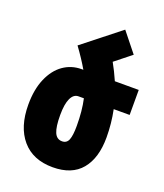

<svg xmlns="http://www.w3.org/2000/svg" viewBox="-143 -868 834 974"><g transform="rotate(20 274.0 -381.0)"><path d="M533 -373H447Q462 -300 462 -225Q462 -114 410.5 -52Q359 10 256 10Q149 10 90.5 -58.5Q32 -127 32 -247Q32 -329 57.5 -388Q83 -447 126.5 -477.5Q170 -508 225 -508H234Q205 -558 164 -614L364 -772L448 -667L360 -597Q383 -556 404 -508H533ZM286 -373H257Q231 -373 216.5 -342.5Q202 -312 202 -252Q202 -189 214.5 -159.5Q227 -130 256 -130Q281 -130 290.5 -153.5Q300 -177 300 -229Q300 -311 286 -373Z"/></g></svg>

Font: Noto Sans Armenian Black Cond
Style: Regular
Weight: 900
Width: 3
Designer: Monotype Design team
Foundry: Monotype Imaging Inc.
Version: Version 1.000